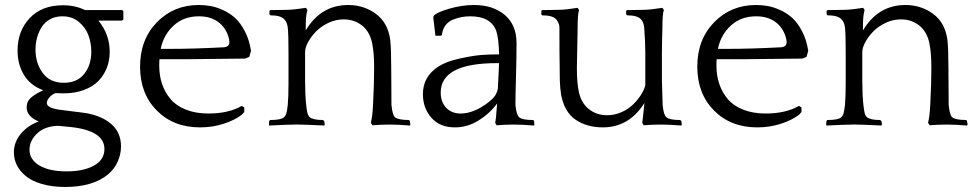

<svg xmlns="http://www.w3.org/2000/svg" viewBox="-20 -495 3878 763"><path d="M470.2 -418 464.8 -413.1H371.1Q416 -358.4 416 -289.1Q416 -255.4 404.8 -226.1Q393.6 -196.8 371.6 -173.8Q349.6 -150.9 313.7 -137.5Q277.8 -124 231.9 -124Q226.1 -124 215.6 -124.5Q205.1 -125 200.2 -125Q185.1 -118.7 175.5 -106.9Q166 -95.2 166 -85.9Q166 -64.9 223.1 -58.1L304.2 -47.9Q374.5 -40 417.7 -5.9Q460.9 28.3 460.9 86.9Q460.9 117.7 447.8 147.2Q434.6 176.8 409.2 198.2Q348.6 248 238.8 248Q187 248 147 236.3Q106.9 224.6 83 205.1Q59.1 185.5 47.1 161.6Q35.2 137.7 35.2 110.8Q35.2 69.8 62.5 36.9Q89.8 3.9 133.8 -12.2Q85.9 -32.7 85.9 -67.9Q85.9 -91.8 102.8 -106.7Q119.6 -121.6 151.9 -136.2Q100.1 -155.8 75 -197.5Q49.8 -239.3 49.8 -293.9Q49.8 -371.6 97.9 -422.9Q146 -474.1 230 -474.1Q278.8 -474.1 317.9 -455.1H464.8L470.2 -451.2ZM233.9 -166Q286.6 -166 314.7 -201.4Q342.8 -236.8 342.8 -289.1Q342.8 -324.2 331.3 -355.2Q319.8 -386.2 293 -408.2Q266.1 -430.2 228 -430.2Q200.2 -430.2 179 -418.5Q157.7 -406.7 145.5 -387.2Q133.3 -367.7 127.2 -345Q121.1 -322.3 121.1 -297.9Q121.1 -244.1 149.7 -205.1Q178.2 -166 233.9 -166ZM261.2 9.8 210 4.9Q157.2 6.8 127.2 35.6Q97.2 64.5 97.2 100.1Q97.2 138.7 136.2 162.4Q175.3 186 245.1 186Q312.5 186 353.8 162.8Q395 139.6 395 97.2Q395 24.4 261.2 9.8Z M977.5 -293 970.7 -269 954.6 -262.2Q918.9 -262.2 843.8 -261Q768.6 -259.8 731.9 -259.8H613.8Q612.8 -251 612.8 -233.9Q612.8 -194.8 624 -161.4Q635.3 -127.9 658 -101.1Q680.7 -74.2 719.2 -59.1Q757.8 -43.9 808.6 -43.9Q888.2 -43.9 940.9 -74.2L950.7 -67.9V-49.8L940.9 -39.1Q914.1 -18.1 869.6 -3.4Q825.2 11.2 774.9 11.2Q669.4 11.2 603 -55.9Q536.6 -123 536.6 -230Q536.6 -337.9 603.5 -406.5Q670.4 -475.1 769.5 -475.1Q793 -475.1 815.9 -471.2Q838.9 -467.3 866 -455.1Q893.1 -442.9 914.3 -423.6Q935.5 -404.3 953.1 -370.6Q970.7 -336.9 977.5 -293ZM770.5 -430.2Q710 -430.2 669.9 -393.3Q629.9 -356.4 618.7 -300.8H657.7Q749 -300.8 869.6 -307.1Q891.6 -308.6 891.6 -328.1Q891.6 -337.4 887.7 -349.1Q876 -387.2 845.7 -408.7Q815.4 -430.2 770.5 -430.2Z M1270.5 0 1268.6 3.9Q1192.4 0 1166.5 0H1152.8Q1126 0 1049.8 3.9L1048.8 0L1049.8 -14.2L1053.7 -18.1Q1096.2 -18.1 1108.4 -28.8Q1115.2 -35.2 1118.2 -45.7Q1121.1 -56.2 1123.5 -78.1Q1126.5 -111.3 1126.5 -163.1V-286.1Q1126.5 -359.4 1123.5 -386.2Q1120.6 -407.2 1110.8 -417Q1096.7 -434.1 1054.7 -434.1L1050.8 -438V-452.1L1054.7 -455.1H1072.8Q1135.7 -455.1 1160.6 -459L1195.8 -463.9L1201.7 -455.1Q1198.2 -443.8 1196.8 -429.9Q1195.3 -416 1195.1 -396.2Q1194.8 -376.5 1194.8 -374Q1255.4 -475.1 1363.8 -475.1Q1426.3 -475.1 1474.1 -439.7Q1522 -404.3 1530.8 -335.9Q1534.7 -300.8 1534.7 -223.1Q1534.7 -199.2 1535.2 -150.6Q1535.6 -102.1 1535.6 -78.1Q1539.6 -37.6 1549.8 -28.8Q1563.5 -18.1 1605.5 -18.1L1608.4 -14.2L1610.8 0L1608.4 3.9Q1562.5 0 1529.8 0Q1492.2 0 1460.4 2.9L1453.6 -6.8Q1460 -29.8 1462.4 -78.1Q1466.8 -161.1 1466.8 -228Q1466.8 -287.1 1458.5 -325.2Q1448.7 -370.1 1418.2 -394Q1387.7 -418 1345.7 -418Q1314 -418 1284.4 -403.8Q1254.9 -389.6 1235.4 -369.4Q1215.8 -349.1 1204.1 -327.1Q1192.4 -305.2 1192.4 -288.1V-174.8Q1192.4 -120.1 1196.8 -78.1Q1199.2 -55.2 1201.9 -45.2Q1204.6 -35.2 1211.4 -28.8Q1225.1 -18.1 1263.7 -18.1L1268.6 -13.2Z M1953.6 2.9 1947.8 -6.8Q1951.2 -21 1955.6 -84Q1926.3 -43.9 1882.1 -16.4Q1837.9 11.2 1787.6 11.2Q1728 11.2 1694.3 -27.1Q1660.6 -65.4 1660.6 -121.1Q1660.6 -190.9 1722.7 -231Q1753.9 -251 1808.1 -262.7Q1862.3 -274.4 1894.3 -276.6Q1926.3 -278.8 1949.7 -278.8H1963.4Q1961.9 -344.2 1951.7 -373Q1930.2 -430.2 1848.6 -430.2Q1830.6 -430.2 1813.7 -427Q1796.9 -423.8 1779.1 -416.5Q1761.2 -409.2 1749.8 -393.6Q1738.3 -377.9 1736.3 -356L1732.4 -353H1710.4L1701.7 -426.8L1704.6 -433.1Q1716.8 -446.3 1766.1 -460.7Q1815.4 -475.1 1863.8 -475.1Q1939 -475.1 1985.8 -435.8Q2032.7 -396.5 2032.7 -323.2Q2032.7 -262.7 2030.5 -188.7Q2028.3 -114.7 2028.3 -78.1Q2032.2 -37.6 2043.5 -28.8Q2055.7 -18.1 2098.6 -18.1L2102.5 -14.2L2103.5 0L2102.5 3.9Q2054.7 0 2022.5 0Q1984.9 0 1953.6 2.9ZM1947.8 -115.2Q1957.5 -132.3 1958.5 -144L1963.4 -244.1H1954.6Q1731.4 -244.1 1731.4 -127Q1731.4 -89.4 1753.2 -66.7Q1774.9 -43.9 1810.5 -43.9Q1848.6 -43.9 1889.4 -67.4Q1930.2 -90.8 1947.8 -115.2Z M2538.1 2.9 2532.2 -6.8Q2533.7 -12.7 2541 -85.9Q2480 11.2 2375.5 11.2Q2312 11.2 2267.1 -19.5Q2222.2 -50.3 2209.5 -120.1Q2207.5 -132.3 2206.3 -147.5Q2205.1 -162.6 2204.8 -173.8Q2204.6 -185.1 2204.3 -203.9Q2204.1 -222.7 2204.1 -231.9Q2203.1 -267.1 2203.1 -386.2Q2203.1 -402.3 2190.4 -418Q2176.3 -434.1 2134.3 -434.1L2131.3 -438V-452.1L2134.3 -455.1H2152.3Q2215.3 -455.1 2240.2 -459L2275.4 -463.9L2281.2 -455.1Q2275.4 -441.4 2275.4 -377.9Q2275.4 -354.5 2273.9 -299.3Q2272.5 -244.1 2272.5 -227.1Q2272.5 -165.5 2280.3 -129.9Q2290 -85 2320.6 -61Q2351.1 -37.1 2393.1 -37.1Q2422.4 -37.1 2449.5 -49.1Q2476.6 -61 2495.6 -79.6Q2514.6 -98.1 2527.3 -118.2Q2540 -138.2 2544.4 -155.8V-286.1Q2544.4 -325.7 2540 -386.2Q2537.1 -408.2 2528.3 -417Q2514.2 -434.1 2472.2 -434.1L2468.3 -438V-452.1L2472.2 -455.1H2490.2Q2553.2 -455.1 2577.1 -459L2612.3 -463.9L2618.2 -455.1Q2612.3 -441.4 2612.3 -377.9Q2612.3 -371.6 2611.3 -346.2Q2610.4 -320.8 2610.4 -287.1V-174.8Q2610.4 -161.6 2613.3 -78.1Q2617.2 -37.6 2628.4 -28.8Q2640.6 -18.1 2683.1 -18.1L2687.5 -14.2L2689.5 0L2687.5 3.9Q2639.6 0 2607.4 0Q2569.3 0 2538.1 2.9Z M3191.9 -293 3185.1 -269 3168.9 -262.2Q3133.3 -262.2 3058.1 -261Q2982.9 -259.8 2946.3 -259.8H2828.1Q2827.1 -251 2827.1 -233.9Q2827.1 -194.8 2838.4 -161.4Q2849.6 -127.9 2872.3 -101.1Q2895 -74.2 2933.6 -59.1Q2972.2 -43.9 3022.9 -43.9Q3102.5 -43.9 3155.3 -74.2L3165 -67.9V-49.8L3155.3 -39.1Q3128.4 -18.1 3084 -3.4Q3039.6 11.2 2989.3 11.2Q2883.8 11.2 2817.4 -55.9Q2751 -123 2751 -230Q2751 -337.9 2817.9 -406.5Q2884.8 -475.1 2983.9 -475.1Q3007.3 -475.1 3030.3 -471.2Q3053.2 -467.3 3080.3 -455.1Q3107.4 -442.9 3128.7 -423.6Q3149.9 -404.3 3167.5 -370.6Q3185.1 -336.9 3191.9 -293ZM2984.9 -430.2Q2924.3 -430.2 2884.3 -393.3Q2844.2 -356.4 2833 -300.8H2872.1Q2963.4 -300.8 3084 -307.1Q3106 -308.6 3106 -328.1Q3106 -337.4 3102.1 -349.1Q3090.3 -387.2 3060.1 -408.7Q3029.8 -430.2 2984.9 -430.2Z M3484.9 0 3482.9 3.9Q3406.7 0 3380.9 0H3367.2Q3340.3 0 3264.2 3.9L3263.2 0L3264.2 -14.2L3268.1 -18.1Q3310.5 -18.1 3322.8 -28.8Q3329.6 -35.2 3332.5 -45.7Q3335.4 -56.2 3337.9 -78.1Q3340.8 -111.3 3340.8 -163.1V-286.1Q3340.8 -359.4 3337.9 -386.2Q3335 -407.2 3325.2 -417Q3311 -434.1 3269 -434.1L3265.1 -438V-452.1L3269 -455.1H3287.1Q3350.1 -455.1 3375 -459L3410.2 -463.9L3416 -455.1Q3412.6 -443.8 3411.1 -429.9Q3409.7 -416 3409.4 -396.2Q3409.2 -376.5 3409.2 -374Q3469.7 -475.1 3578.1 -475.1Q3640.6 -475.1 3688.5 -439.7Q3736.3 -404.3 3745.1 -335.9Q3749 -300.8 3749 -223.1Q3749 -199.2 3749.5 -150.6Q3750 -102.1 3750 -78.1Q3753.9 -37.6 3764.2 -28.8Q3777.8 -18.1 3819.8 -18.1L3822.8 -14.2L3825.2 0L3822.8 3.9Q3776.9 0 3744.1 0Q3706.5 0 3674.8 2.9L3668 -6.8Q3674.3 -29.8 3676.8 -78.1Q3681.2 -161.1 3681.2 -228Q3681.2 -287.1 3672.9 -325.2Q3663.1 -370.1 3632.6 -394Q3602.1 -418 3560.1 -418Q3528.3 -418 3498.8 -403.8Q3469.2 -389.6 3449.7 -369.4Q3430.2 -349.1 3418.5 -327.1Q3406.7 -305.2 3406.7 -288.1V-174.8Q3406.7 -120.1 3411.1 -78.1Q3413.6 -55.2 3416.3 -45.2Q3418.9 -35.2 3425.8 -28.8Q3439.5 -18.1 3478 -18.1L3482.9 -13.2Z"/></svg>

Font: Quattrocento Roman
Style: Regular
Weight: 400
Designer: Pablo Impallari
Foundry: Pablo Impallari. www.impallari.com Igino Marini. www.ikern.com
Version: Version 1.000